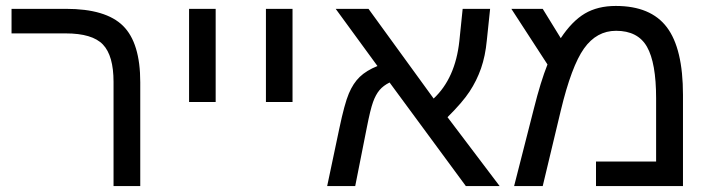

<svg xmlns="http://www.w3.org/2000/svg" viewBox="-20 -629 2409 649"><path d="M454.1 0H363.8V-352.1Q363.8 -440.9 327.9 -478.5Q292 -516.1 202.1 -516.1H19V-599.1H203.1Q337.9 -599.1 396 -541.5Q454.1 -483.9 454.1 -351.1Z M619.1 -599.1H709V-284.2H619.1Z M878.9 -599.1H968.8V-284.2H878.9Z M1114.7 -599.1H1225.6L1445.8 -295.9Q1519 -364.3 1532.7 -490.2L1543.9 -599.1H1636.7L1625.5 -492.2Q1620.6 -439.9 1606 -397.9Q1591.3 -356 1567.1 -319.3Q1543 -282.7 1492.7 -232.9L1668.9 0H1554.7L1296.9 -350.1Q1275.9 -339.8 1262.9 -324.5Q1250 -309.1 1241 -284.2Q1231.9 -259.3 1219.7 -196.8L1180.7 0H1085.9L1127 -194.8Q1144.5 -278.3 1159.2 -313Q1173.8 -347.7 1196 -369.1Q1218.3 -390.6 1255.9 -405.8Z M2061.5 -608.9Q2179.7 -608.9 2234.1 -536.9Q2288.6 -464.8 2288.6 -308.1V0H1994.6V-83H2197.8V-296.9Q2197.8 -416.5 2167 -470.7Q2136.2 -524.9 2062.5 -524.9Q1996.6 -524.9 1954.1 -465.1Q1911.6 -405.3 1875.5 -254.9L1814.5 0H1717.8L1784.7 -262.2Q1807.6 -353.5 1830.6 -411.1L1708.5 -599.1H1814.5L1875.5 -500Q1913.6 -557.6 1957 -583.3Q2000.5 -608.9 2061.5 -608.9Z"/></svg>

Font: Arial
Style: Regular
Weight: 400
Designer: Steve Matteson
Foundry: Ascender Corporation
Version: Version 2.00.3